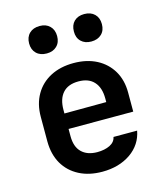

<svg xmlns="http://www.w3.org/2000/svg" viewBox="-117 -874 834 973"><g transform="rotate(-15 299.5 -388.0)"><path d="M416 -642.1Q382.8 -642.1 362.8 -661.6Q342.8 -681.2 343.3 -713.9Q343.3 -747.1 362.8 -766.6Q382.8 -786.1 416 -786.1Q450.2 -786.1 470.2 -766.6Q490.2 -747.1 490.2 -713.9Q490.2 -680.7 470.2 -661.6Q450.2 -642.1 416 -642.1ZM182.6 -642.1Q148.4 -642.1 128.4 -661.6Q108.4 -681.2 108.4 -713.9Q108.4 -747.1 128.4 -766.6Q148.4 -786.1 182.6 -786.1Q215.8 -786.1 235.4 -766.6Q255.4 -747.1 255.4 -713.9Q255.4 -680.7 235.4 -661.6Q215.8 -642.1 182.6 -642.1ZM299.8 9.8Q230.5 9.8 178.7 -17.1Q127 -43.9 98.1 -93.3Q69.8 -142.6 69.3 -210V-339.8Q69.3 -406.7 98.1 -456.5Q126.5 -505.9 178.7 -533.2Q230.5 -560.1 299.8 -560.1Q368.7 -560.1 420.4 -533.2Q471.7 -506.3 500.5 -457.5Q528.8 -409.2 528.8 -344.2V-244.1H189.5V-206.1Q189.5 -149.9 218.8 -121.6Q247.6 -93.3 299.8 -92.8Q338.9 -92.8 366.7 -106.4Q394 -120.1 398.9 -146H522.9Q509.8 -75.2 449.2 -32.7Q387.7 9.8 299.8 9.8ZM189.5 -344.2V-325.2L409.2 -326.2V-345.2Q409.2 -402.3 380.9 -433.1Q353 -463.9 299.8 -463.9Q245.1 -463.9 217.3 -432.6Q189.5 -401.4 189.5 -344.2Z"/></g></svg>

Font: UDEV Gothic 35
Style: Bold
Weight: 700
Version: v2.1.0; ttfautohint (v1.8.4.7-5d5b-dirty) -l 6 -r 45 -G 200 